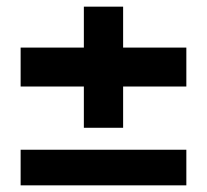

<svg xmlns="http://www.w3.org/2000/svg" viewBox="-20 -557 622 577"><path d="M42 0V-107H540V0ZM232 -173V-537H350V-173ZM42 -297V-414H540V-297Z"/></svg>

Font: DM Sans 12pt ExtraBold
Style: Regular
Weight: 800
Version: Version 4.004;gftools[0.9.30]